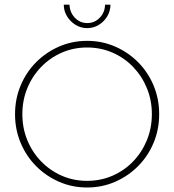

<svg xmlns="http://www.w3.org/2000/svg" viewBox="-20 -812 762 840"><path d="M361.1 8.3Q295.8 8.3 238.5 -16.7Q181.2 -41.7 137.8 -85.4Q94.4 -129.2 70.1 -187.5Q45.8 -245.8 45.8 -312.5Q45.8 -379.2 70.1 -437.5Q94.4 -495.8 137.8 -539.6Q181.2 -583.3 238.5 -608.3Q295.8 -633.3 361.1 -633.3Q426.4 -633.3 483.7 -608.3Q541 -583.3 584.4 -539.6Q627.8 -495.8 652.1 -437.5Q676.4 -379.2 676.4 -312.5Q676.4 -245.8 652.1 -187.5Q627.8 -129.2 584.4 -85.4Q541 -41.7 483.7 -16.7Q426.4 8.3 361.1 8.3ZM361.1 -20.8Q420.8 -20.8 472.6 -43.4Q524.3 -66 562.8 -106.2Q601.4 -146.5 622.9 -199.3Q644.4 -252.1 644.4 -312.5Q644.4 -372.9 622.9 -425.7Q601.4 -478.5 562.8 -518.8Q524.3 -559 472.6 -581.6Q420.8 -604.2 361.1 -604.2Q301.4 -604.2 250 -581.6Q198.6 -559 159.7 -518.8Q120.8 -478.5 99.3 -425.7Q77.8 -372.9 77.8 -312.5Q77.8 -252.1 99.3 -199.3Q120.8 -146.5 159.7 -106.2Q198.6 -66 250 -43.4Q301.4 -20.8 361.1 -20.8ZM361.1 -688.9Q334 -688.9 310.8 -703.1Q287.5 -717.4 273.3 -740.6Q259 -763.9 259 -791.7H284Q285.4 -757.6 307.6 -734.4Q329.9 -711.1 361.8 -711.1Q393.8 -711.1 416.3 -734.4Q438.9 -757.6 439.6 -791.7H463.2Q463.2 -763.9 449.3 -740.6Q435.4 -717.4 412.2 -703.1Q388.9 -688.9 361.1 -688.9Z"/></svg>

Font: Afacad Flux Thin
Style: Regular
Weight: 250
Designer: Kristian Moeller
Foundry: Dicotype
Version: Version 1.100